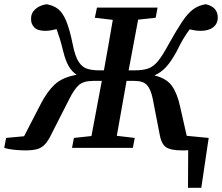

<svg xmlns="http://www.w3.org/2000/svg" viewBox="-53 -700 1051 909"><path d="M807 12Q755 12 732.5 -3.5Q710 -19 702 -68L670 -233Q661 -277 643 -297Q625 -317 584 -317H546L545 -310Q534 -247 522.5 -183.5Q511 -120 500 -57L585 -47L576 0H288L297 -47L380 -56L429 -317H388Q342 -317 320 -297Q298 -277 276 -233L192 -68Q177 -36 161.5 -18.5Q146 -1 124.5 5.5Q103 12 67 12Q46 12 17.5 9.5Q-11 7 -33 0L-24 -47L61 -55L139 -206Q169 -265 205.5 -299.5Q242 -334 310 -346Q288 -360 272.5 -386.5Q257 -413 246 -458Q238 -491 230.5 -515.5Q223 -540 215 -562Q202 -559 188.5 -556.5Q175 -554 162 -554Q125 -554 109.5 -570Q94 -586 94 -609Q93 -637 113.5 -656Q134 -675 168 -680Q201 -674 222.5 -657Q244 -640 260.5 -600.5Q277 -561 292 -487Q303 -432 320 -406.5Q337 -381 361 -374Q385 -367 416 -367H439Q450 -427 460.5 -487Q471 -547 481 -606L396 -616L406 -664H693L684 -616L601 -607L556 -367H586Q623 -367 648 -375.5Q673 -384 694.5 -410Q716 -436 744 -488Q783 -558 809.5 -597.5Q836 -637 861 -655.5Q886 -674 920 -680Q947 -675 962.5 -659Q978 -643 978 -617Q978 -588 956.5 -571Q935 -554 897 -554Q884 -554 870.5 -556Q857 -558 845 -561Q829 -540 814.5 -515.5Q800 -491 783 -456Q758 -410 734 -383.5Q710 -357 678 -343Q736 -329 761.5 -292.5Q787 -256 800 -194L831 -57L935 -47L900 189H837L838 11Q830 12 822.5 12Q815 12 807 12Z"/></svg>

Font: Source Serif 4 Semibold
Style: Italic
Weight: 600
Italic angle: -12°
Designer: Frank Grießhammer
Foundry: Adobe
Version: Version 4.005;hotconv 1.1.0;makeotfexe 2.6.0